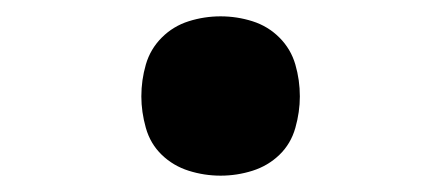

<svg xmlns="http://www.w3.org/2000/svg" viewBox="-20 -207 540 235"><path d="M250 8Q230 8 211 2Q192 -4 178 -17.5Q164 -31 158.5 -50.5Q153 -70 153 -89Q153 -109 158.5 -128Q164 -147 178 -161Q192 -175 211 -181Q230 -187 250 -187Q270 -187 289 -181Q308 -175 322 -161Q336 -147 341.5 -128Q347 -109 347 -89Q347 -70 341.5 -50.5Q336 -31 322 -17.5Q308 -4 289 2Q270 8 250 8Z"/></svg>

Font: Iosevka Term
Style: Bold
Weight: 700
Monospace: yes
Designer: Belleve Invis
Foundry: Belleve Invis
Version: Version 30.0.1